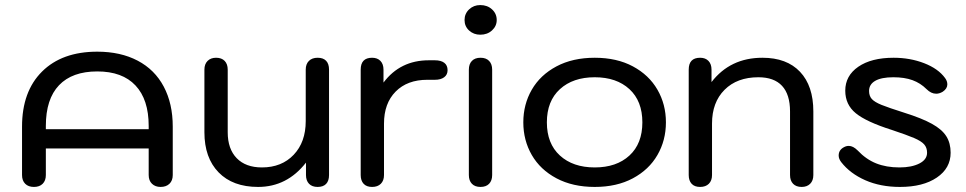

<svg xmlns="http://www.w3.org/2000/svg" viewBox="-20 -728 3815 758"><path d="M67 -37V-228Q67 -367 146 -445.5Q225 -524 364 -524Q456 -524 523.5 -488.5Q591 -453 626.5 -386Q662 -319 662 -228V-37Q662 -15 649 -2.5Q636 10 614 10Q593 10 580 -2.5Q567 -15 567 -37V-142H161V-37Q161 -15 148.5 -2.5Q136 10 114 10Q92 10 79.5 -2.5Q67 -15 67 -37ZM567 -218V-231Q567 -335 515 -390.5Q463 -446 364 -446Q265 -446 213 -391.5Q161 -337 161 -231V-218Z M787 -206V-453Q787 -475 799.5 -487.5Q812 -500 833 -500Q855 -500 867 -487.5Q879 -475 879 -453V-206Q879 -140 914.5 -103.5Q950 -67 1014 -67Q1092 -67 1139.5 -117Q1187 -167 1187 -250V-453Q1187 -475 1199.5 -487.5Q1212 -500 1234 -500Q1256 -500 1267.5 -488Q1279 -476 1279 -453V-37Q1279 -14 1267.5 -2Q1256 10 1234 10Q1212 10 1200 -2.5Q1188 -15 1188 -37V-86Q1113 10 999 10Q899 10 843 -47.5Q787 -105 787 -206Z M1404 -37V-453Q1404 -500 1449 -500Q1470 -500 1482 -487.5Q1494 -475 1494 -453V-402Q1560 -490 1673 -490H1697Q1721 -490 1734 -480Q1747 -470 1747 -451Q1747 -433 1733.5 -423Q1720 -413 1697 -413H1667Q1588 -413 1542 -366.5Q1496 -320 1496 -240V-37Q1496 -15 1483.5 -2.5Q1471 10 1449 10Q1427 10 1415.5 -2.5Q1404 -15 1404 -37Z M1814 -649Q1814 -674 1832 -691Q1850 -708 1876 -708Q1904 -708 1922.5 -691Q1941 -674 1941 -649Q1941 -625 1922.5 -608Q1904 -591 1876 -591Q1850 -591 1832 -607.5Q1814 -624 1814 -649ZM1831 -37V-453Q1831 -475 1843 -487.5Q1855 -500 1877 -500Q1899 -500 1911 -487.5Q1923 -475 1923 -453V-37Q1923 -15 1911 -2.5Q1899 10 1877 10Q1855 10 1843 -2.5Q1831 -15 1831 -37Z M2046 -245Q2046 -316 2079.5 -374Q2113 -432 2177 -466Q2241 -500 2328 -500Q2415 -500 2478.5 -466Q2542 -432 2575.5 -374Q2609 -316 2609 -245Q2609 -174 2575.5 -116Q2542 -58 2478.5 -24Q2415 10 2328 10Q2241 10 2177 -24Q2113 -58 2079.5 -116Q2046 -174 2046 -245ZM2516 -245Q2516 -329 2465 -376Q2414 -423 2328 -423Q2242 -423 2190.5 -376Q2139 -329 2139 -245Q2139 -161 2190.5 -114Q2242 -67 2328 -67Q2414 -67 2465 -114Q2516 -161 2516 -245Z M2699 -37V-453Q2699 -500 2744 -500Q2765 -500 2777 -487.5Q2789 -475 2789 -453V-404Q2863 -500 2990 -500Q3086 -500 3138.5 -444.5Q3191 -389 3191 -288V-37Q3191 -15 3178.5 -2.5Q3166 10 3145 10Q3123 10 3111 -2.5Q3099 -15 3099 -37V-288Q3099 -355 3067.5 -389Q3036 -423 2974 -423Q2890 -423 2840.5 -373.5Q2791 -324 2791 -240V-37Q2791 -15 2778.5 -2.5Q2766 10 2744 10Q2722 10 2710.5 -2.5Q2699 -15 2699 -37Z M3301 -88Q3291 -101 3291 -114Q3291 -136 3312 -147Q3321 -152 3331 -152Q3348 -152 3366 -134Q3399 -99 3439 -83Q3479 -67 3531 -67Q3579 -67 3609.5 -82.5Q3640 -98 3640 -125Q3640 -145 3628.5 -158Q3617 -171 3589 -183Q3561 -195 3501 -215Q3400 -247 3358.5 -281Q3317 -315 3317 -370Q3317 -429 3368.5 -464.5Q3420 -500 3508 -500Q3573 -500 3628.5 -478.5Q3684 -457 3711 -420Q3720 -408 3720 -395Q3720 -378 3702 -366Q3689 -358 3676 -358Q3656 -358 3638 -376Q3614 -400 3582.5 -411.5Q3551 -423 3507 -423Q3460 -423 3435.5 -409Q3411 -395 3411 -369Q3411 -349 3422 -337Q3433 -325 3460 -314Q3487 -303 3550 -283Q3620 -261 3659.5 -239Q3699 -217 3716 -190Q3733 -163 3733 -125Q3733 -64 3678.5 -27Q3624 10 3533 10Q3456 10 3396 -16.5Q3336 -43 3301 -88Z"/></svg>

Font: Kodchasan Medium
Style: Regular
Weight: 500
Designer: Katatrad Aksorn Co.,Ltd.
Foundry: Cadson Demak Co.,Ltd.
Version: Version 1.000; ttfautohint (v1.6)